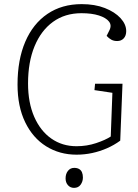

<svg xmlns="http://www.w3.org/2000/svg" viewBox="-20 -736 670 931"><path d="M574 -330 563 -54Q533 -32 498.5 -17Q464 -2 427 6Q390 14 351 14Q269 14 204 -26.5Q139 -67 102 -143.5Q65 -220 65 -326Q65 -446 102.5 -533.5Q140 -621 210 -668.5Q280 -716 376 -716Q440 -716 488.5 -697Q537 -678 564.5 -648Q592 -618 592 -585Q592 -563 580 -550Q568 -537 548 -537Q532 -537 520 -543.5Q508 -550 497 -562L510 -588Q523 -613 508.5 -631.5Q494 -650 459.5 -661Q425 -672 375 -672Q295 -672 237 -630Q179 -588 147.5 -511.5Q116 -435 116 -331Q116 -238 146 -169.5Q176 -101 229 -64Q282 -27 351 -27Q401 -27 446 -42Q491 -57 517 -74L525 -286L438 -299L441 -330ZM298 129Q298 107 309.5 92.5Q321 78 340 78Q354 78 363.5 83.5Q373 89 377.5 99.5Q382 110 382 125Q382 144 371 159.5Q360 175 339 175Q321 175 309.5 162Q298 149 298 129Z"/></svg>

Font: Literata ExtraLight
Style: Italic
Weight: 250
Italic angle: -2°
Designer: Latin by Veronika Burian and Jose Scaglione. Greek by Irene Vlachou. Cyrillic by Vera Evstafieva
Foundry: TypeTogether
Version: Version 3.002